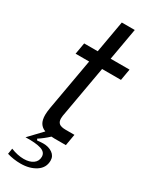

<svg xmlns="http://www.w3.org/2000/svg" viewBox="-248 -818 869 1092"><g transform="rotate(30 186.5 -271.5)"><path d="M236 -478 179 -156Q174 -133 174 -118Q174 -96 186.5 -85.5Q199 -75 230 -75H287L274 0H197Q185 0 179 -1Q148 28 114 50L120 59Q144 56 159 56Q194 56 218.5 73Q243 90 243 120Q243 167 202.5 193.5Q162 220 103 220Q57 220 14 207L20 170Q65 188 105 188Q143 188 166 171.5Q189 155 189 126Q189 96 154.5 85Q120 74 53 76L134 -9Q110 -18 98 -37.5Q86 -57 86 -91Q86 -109 91 -139L151 -478H62L75 -553H164L201 -763H286L249 -553H373L360 -478Z"/></g></svg>

Font: Open Sauce Sans
Style: Italic
Weight: 400
Italic angle: -10°
Designer: Alfredo Marco Pradil
Foundry: Creative Sauce Fz LLC
Version: Version 1.477